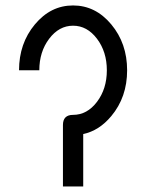

<svg xmlns="http://www.w3.org/2000/svg" viewBox="-20 -674 528 694"><path d="M280.8 0H207.5V-222.2Q207.5 -258.8 244.1 -258.8Q294.9 -258.8 330.6 -305.9Q366.2 -353 366.2 -419.9Q366.2 -486.8 330.6 -533.9Q294.9 -581.1 244.1 -581.1Q193.4 -581.1 157.7 -533.9Q122.1 -486.8 122.1 -419.9H48.8Q48.8 -517.1 106 -585.7Q163.1 -654.3 244.1 -654.3Q325.2 -654.3 382.3 -585.7Q439.5 -517.1 439.5 -419.9Q439.5 -322.8 382.3 -254.4Q338.4 -201.7 280.8 -189.5Z"/></svg>

Font: Catrinity
Style: Regular
Weight: 400
Designer: Alexander Lange
Foundry: High-Logic / Made with FontCreator
Version: Version 2.090;May 20, 2024;FontCreator 15.0.0.2974 64-bit